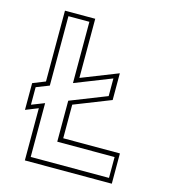

<svg xmlns="http://www.w3.org/2000/svg" viewBox="-106 -784 761 867"><g transform="rotate(15 275.0 -350.0)"><path d="M90.5 0V-244L32 -220.5V-345.5L90.5 -369V-700H232V-423.5L403 -491V-366L232 -298.5V-141.5H497V0ZM112 -22H478V-119.5H210V-311L381 -378.5V-461L210 -393.5V-680H112V-355.5L52 -332V-250L112 -273.5Z"/></g></svg>

Font: Tourney ExtraLight
Style: Regular
Weight: 250
Designer: Tyler Finck
Foundry: Etcetera Type Co
Version: Version 1.015